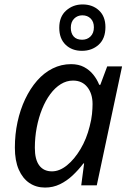

<svg xmlns="http://www.w3.org/2000/svg" viewBox="-20 -835 581 865"><path d="M183 10Q143 10 112.5 -10.5Q82 -31 64.5 -71Q47 -111 47 -170Q47 -230 59 -285.5Q71 -341 93.5 -388.5Q116 -436 147 -471.5Q178 -507 217 -526.5Q256 -546 300 -546Q334 -546 358.5 -533Q383 -520 400 -499Q417 -478 427 -453H432L463 -536H530L416 0H346L359 -99H356Q334 -70 307.5 -45Q281 -20 250 -5Q219 10 183 10ZM214 -63Q248 -63 281.5 -90Q315 -117 342.5 -163Q370 -209 384 -266Q392 -296 394.5 -321.5Q397 -347 397 -366Q397 -413 373.5 -442.5Q350 -472 309 -472Q280 -472 254 -456Q228 -440 206.5 -411Q185 -382 169.5 -343.5Q154 -305 145.5 -260.5Q137 -216 137 -169Q137 -116 157 -89.5Q177 -63 214 -63ZM349 -606Q304 -606 275.5 -633.5Q247 -661 247 -710Q247 -760 278 -787.5Q309 -815 352 -815Q397 -815 426 -788Q455 -761 455 -713Q455 -661 424.5 -633.5Q394 -606 349 -606ZM350 -656Q373 -656 388 -671Q403 -686 403 -712Q403 -737 388.5 -751.5Q374 -766 351 -766Q329 -766 314 -751Q299 -736 299 -710Q299 -685 312 -670.5Q325 -656 350 -656Z"/></svg>

Font: Noto Sans Display
Style: Italic
Weight: 400
Italic angle: -12°
Designer: Monotype Design Team
Foundry: Monotype Imaging Inc.
Version: Version 2.003